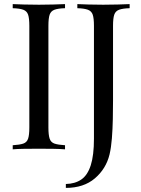

<svg xmlns="http://www.w3.org/2000/svg" viewBox="-20 -728 687 936"><path d="M297 -708V-688Q263 -687 245.5 -680.5Q228 -674 222 -656.5Q216 -639 216 -602V-106Q216 -70 222 -52Q228 -34 245.5 -28Q263 -22 297 -20V0Q274 -2 239.5 -2.5Q205 -3 170 -3Q131 -3 97 -2.5Q63 -2 42 0V-20Q76 -22 93.5 -28Q111 -34 117 -52Q123 -70 123 -106V-602Q123 -639 117 -656.5Q111 -674 93.5 -680.5Q76 -687 42 -688V-708Q63 -707 97 -706Q131 -705 170 -705Q205 -705 239.5 -706Q274 -707 297 -708ZM301 188V169Q346 168 376.5 147Q407 126 422.5 77.5Q438 29 438 -52V-602Q438 -639 432 -656.5Q426 -674 408.5 -680.5Q391 -687 357 -688V-708Q378 -707 412 -706Q446 -705 483 -705Q520 -705 554.5 -706Q589 -707 612 -708V-688Q578 -687 560.5 -680.5Q543 -674 537 -656.5Q531 -639 531 -602V-236Q531 -195 530 -147Q529 -99 525.5 -54Q522 -9 514 25Q497 95 442.5 141.5Q388 188 301 188Z"/></svg>

Font: Playfair Display
Style: Regular
Weight: 400
Designer: Claus Eggers Sørensen
Foundry: Claus Eggers Sørensen
Version: Version 1.203